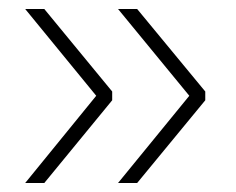

<svg xmlns="http://www.w3.org/2000/svg" viewBox="-20 -456 524 427"><path d="M36 -436 194 -243 36 -49H78.5L229.5 -233V-252.5L78.5 -436ZM242.5 -436 401 -243 242.5 -49H285L436.5 -233V-252.5L285 -436Z"/></svg>

Font: Anek Kannada Medium ExtraLight
Style: Regular
Weight: 250
Version: Version 1.003